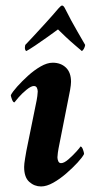

<svg xmlns="http://www.w3.org/2000/svg" viewBox="-20 -664 342 692"><path d="M204 -644Q209 -644 214 -634Q237 -588 259 -550.5Q281 -513 287 -502Q286 -495 282.5 -488.5Q279 -482 275 -480Q267 -487 250.5 -501Q234 -515 217 -531Q200 -547 189 -558Q174 -547 151 -530.5Q128 -514 107 -500Q86 -486 75 -480Q67 -484 71 -502Q77 -508 97 -529.5Q117 -551 143 -579.5Q169 -608 191 -634Q196 -639 198.5 -641.5Q201 -644 204 -644ZM112 -302Q113 -305 114.5 -317.5Q116 -330 116 -334Q116 -341 113 -347.5Q110 -354 102 -354Q92 -354 75.5 -340.5Q59 -327 46.5 -312.5Q34 -298 32 -295Q27 -295 23 -306Q19 -317 19 -321Q25 -333 42 -352Q59 -371 81 -391Q103 -411 126.5 -424.5Q150 -438 170 -438Q199 -438 217.5 -420.5Q236 -403 236 -369Q236 -359 232.5 -339Q229 -319 227 -311L191 -129Q190 -126 188.5 -113.5Q187 -101 187 -97Q187 -90 190 -83Q193 -76 200 -76Q211 -76 227 -90Q243 -104 256 -118.5Q269 -133 270 -136Q275 -136 279 -125Q283 -114 283 -109Q277 -97 259.5 -78Q242 -59 219 -39Q196 -19 172 -5.5Q148 8 128 8Q104 8 85.5 -8.5Q67 -25 67 -62Q67 -73 70.5 -93.5Q74 -114 75 -120Z"/></svg>

Font: Amiri
Style: Bold Italic
Weight: 700
Italic angle: 10°
Designer: Khaled Hosny
Version: Version 0.113